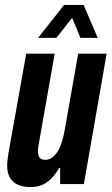

<svg xmlns="http://www.w3.org/2000/svg" viewBox="-20 -744 451 776"><path d="M104 12Q72 12 51 2Q30 -8 19.5 -27Q9 -46 9 -74Q9 -85 10.5 -98Q12 -111 14 -124L86 -527H201L136 -158Q135 -151 134 -145Q133 -139 133 -133Q133 -123 136 -114.5Q139 -106 146 -102Q153 -98 163 -98Q177 -98 189.5 -106.5Q202 -115 212 -130.5Q222 -146 229.5 -169Q237 -192 242 -221L296 -527H411L319 0H223V-65H219Q204 -39 186.5 -21.5Q169 -4 148.5 4Q128 12 104 12ZM134 -591 239 -724H318L375 -591H305L257 -707H299L208 -591Z"/></svg>

Font: Archivo ExtraCondensed
Style: Bold Italic
Weight: 700
Width: 2
Italic angle: -10°
Designer: Hector Gatti
Foundry: Omnibus-Type
Version: Version 2.001